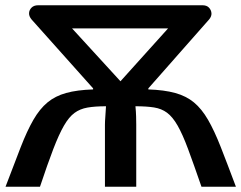

<svg xmlns="http://www.w3.org/2000/svg" viewBox="-20 -710 917 730"><path d="M1 0Q34 -87 58.5 -150Q83 -213 107 -254.5Q131 -296 160.5 -320.5Q190 -345 231.5 -356.5Q273 -368 334 -370V-374L100 -636Q90 -648 90.5 -660Q91 -672 100 -681Q109 -690 125 -690H750Q766 -690 774.5 -681Q783 -672 784 -660Q785 -648 775 -636L544 -374V-370Q604 -368 646 -356.5Q688 -345 717.5 -320.5Q747 -296 771 -254.5Q795 -213 819.5 -150.5Q844 -88 877 0H746Q716 -87 695 -143.5Q674 -200 655 -233Q636 -266 615 -281.5Q594 -297 565.5 -301.5Q537 -306 495 -306Q497 -285 497.5 -267Q498 -249 498 -236V0H379V-236Q379 -249 380.5 -267Q382 -285 383 -306Q341 -306 312.5 -301Q284 -296 263 -280.5Q242 -265 223 -232Q204 -199 182.5 -143Q161 -87 132 0ZM438 -401 619 -602H254Z"/></svg>

Font: Exo 2 SemiBold
Style: Regular
Weight: 600
Designer: Natanael Gama
Foundry: Natanael Gama
Version: Version 2.010